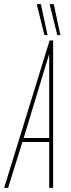

<svg xmlns="http://www.w3.org/2000/svg" viewBox="-44 -905 340 925"><path d="M-24 0 195 -710H212V0H193V-221H64L-5 0ZM70 -240H193V-645ZM170 -736 133 -885H153L185 -736ZM232 -736 195 -885H215L247 -736Z"/></svg>

Font: Georama ExtraCondensed Thin
Style: Italic
Weight: 100
Width: 2
Italic angle: -9°
Designer: Jean-Baptiste Levee
Foundry: Production Type
Version: Version 1.001